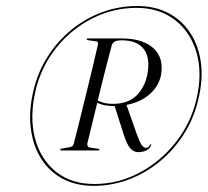

<svg xmlns="http://www.w3.org/2000/svg" viewBox="-20 -758 675 624"><path d="M284.5 -154Q344 -154 398.8 -174.8Q453.5 -195.5 499.2 -233.2Q545 -271 577.5 -322Q610 -373 624 -433Q640.5 -499.5 632.8 -555.2Q625 -611 597.5 -652.2Q570 -693.5 526.2 -716Q482.5 -738.5 425.5 -738.5Q367 -738.5 312.5 -718.5Q258 -698.5 212.8 -661.8Q167.5 -625 135.5 -575Q103.5 -525 89 -465Q73 -398 80 -341.5Q87 -285 113.5 -242.8Q140 -200.5 183.5 -177.2Q227 -154 284.5 -154ZM286.5 -160Q211.5 -160 161.5 -200.2Q111.5 -240.5 93.5 -309.5Q75.5 -378.5 96 -465.5Q115 -543.5 163.8 -603.8Q212.5 -664 280.2 -698.2Q348 -732.5 424 -732.5Q497 -732.5 548 -693.5Q599 -654.5 618.8 -587Q638.5 -519.5 618 -433.5Q599 -355.5 549.8 -293.8Q500.5 -232 432 -196Q363.5 -160 286.5 -160ZM503 -512.5Q495.5 -476 462.8 -448.8Q430 -421.5 377.5 -415Q371 -414.5 364.2 -414Q357.5 -413.5 350.5 -413.5Q328 -413.5 312 -418Q296 -422.5 286 -430.5L290 -435.5Q301 -428.5 314.8 -424.5Q328.5 -420.5 347 -420.5Q396 -420.5 423.5 -447.5Q451 -474.5 459 -517Q469 -570 447.2 -598.5Q425.5 -627 376 -627Q361 -627 353.5 -623.2Q346 -619.5 343.5 -611.5Q336 -584 327.8 -552.2Q319.5 -520.5 311.2 -486.8Q303 -453 294.8 -419Q286.5 -385 278.8 -353Q271 -321 264 -292.5Q263 -287 265 -283.2Q267 -279.5 271.5 -278.5L299.5 -274.5Q301.5 -274.5 302.2 -273.8Q303 -273 303 -271.5Q302.5 -269 299.5 -269H179.5Q175.5 -269 175.5 -271.5Q176 -273.5 177.2 -274Q178.5 -274.5 181 -275L207.5 -280Q213 -281 215.8 -283.5Q218.5 -286 220 -292Q227.5 -320.5 235.5 -353.2Q243.5 -386 252 -420.2Q260.5 -454.5 268.8 -488.5Q277 -522.5 284.5 -554Q292 -585.5 298 -612Q299.5 -617.5 298 -620.2Q296.5 -623 293 -623.5L265.5 -627.5Q261.5 -628.5 261.5 -630.5Q262 -633 265.5 -633H376.5Q443.5 -633 478.5 -601.5Q513.5 -570 503 -512.5ZM352 -415.5 390 -420 423.5 -325Q434.5 -294.5 441 -286Q447.5 -277.5 454 -277.5Q458.5 -277.5 461.8 -279.8Q465 -282 468 -287.5Q469.5 -290 470.5 -290Q471 -289.5 471.2 -289.2Q471.5 -289 471.5 -287.5Q468.5 -276.5 457 -270Q445.5 -263.5 429.5 -263.5Q414.5 -263.5 403.5 -275.8Q392.5 -288 381.5 -322.5Z"/></svg>

Font: Fraunces 120pt Light
Style: Italic
Weight: 300
Italic angle: -16°
Version: Version 1.000;[b76b70a41]